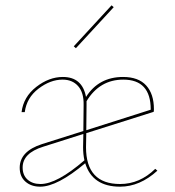

<svg xmlns="http://www.w3.org/2000/svg" viewBox="-20 -698 659 721"><path d="M407 -671 265 -517 257 -524 399 -678ZM563 -64 571 -57Q505 3 431 3Q327 3 300 -85Q195 3 131 3Q97 3 75.5 -16Q54 -35 54 -68Q54 -130 138 -157L293 -206L294 -304Q295 -350 273.5 -374.5Q252 -399 215 -399Q169 -399 124.5 -365Q80 -331 73 -277H61Q68 -334 116 -371.5Q164 -409 216 -409Q289 -409 303 -334Q351 -409 442 -409Q500 -409 529 -377Q558 -345 558 -288Q558 -281 557 -278L304 -198L303 -145Q303 -7 431 -7Q505 -7 563 -64ZM305 -318V-304L304 -209L546 -286V-287Q546 -399 443 -399Q354 -399 305 -318ZM132 -7Q194 -7 297 -96Q292 -119 292 -145L293 -195L142 -147Q65 -123 65 -69Q65 -40 83.5 -23.5Q102 -7 132 -7Z"/></svg>

Font: EauTest Hairline
Style: Regular
Weight: 250
Designer: Christian Thalmann (Catharsis Fonts)
Version: Version 0.001;PS 000.001;hotconv 1.0.88;makeotf.lib2.5.64775